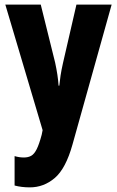

<svg xmlns="http://www.w3.org/2000/svg" viewBox="-20 -569 505 829"><path d="M3 -549H156L218 -299Q230 -244 233 -199H236Q238 -220 241.5 -243Q245 -266 252 -297L310 -549H462L293 55Q264 159 216.5 199.5Q169 240 109 240Q91 240 74.5 238Q58 236 43 232V105Q63 111 83 111Q102 111 115 103.5Q128 96 138.5 75Q149 54 160 13L164 -7Z"/></svg>

Font: Noto Sans Tamil ExtraCondensed ExtraBold
Style: Regular
Weight: 800
Width: 2
Designer: Jelle Bosma - Monotype Design Team
Foundry: Monotype Imaging Inc.
Version: Version 2.004; ttfautohint (v1.8.4.7-5d5b)